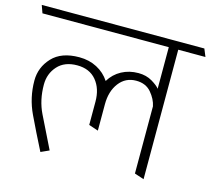

<svg xmlns="http://www.w3.org/2000/svg" viewBox="-111 -801 1042 941"><g transform="rotate(15 409.5 -331.0)"><path d="M644 0V-341Q637 -376 609.5 -408.5Q582 -441 533 -441Q479 -441 446.5 -398.5Q414 -356 414 -290V-156L366 -172V-290Q366 -356 331.5 -397.5Q297 -439 234 -439Q170 -439 135 -400Q100 -361 100 -306Q100 -227 131 -163.5Q162 -100 211 -1L169 18Q124 -70 87 -148Q50 -226 50 -313Q50 -380 96.5 -430Q143 -480 234 -480Q284 -480 324 -459Q364 -438 388 -401Q411 -439 449 -459.5Q487 -480 534 -480Q574 -480 604 -462Q634 -444 644 -430V-641H3L-11 -680H814L830 -641H692V16Z"/></g></svg>

Font: Palanquin Thin
Style: Regular
Weight: 250
Designer: Pria Ravichandran
Version: Version 1.001